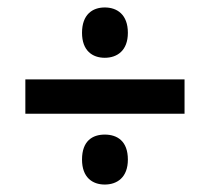

<svg xmlns="http://www.w3.org/2000/svg" viewBox="-20 -582 563 515"><path d="M261 -427C294 -427 323 -446 323 -494C323 -543 294 -562 261 -562C228 -562 200 -543 200 -494C200 -446 228 -427 261 -427ZM48 -369V-277H475V-369ZM261 -87C294 -87 323 -106 323 -154C323 -204 294 -221 261 -221C228 -221 200 -204 200 -154C200 -106 228 -87 261 -87Z"/></svg>

Font: Noto Sans Gurmukhi SemiCondensed SemiBold
Style: Regular
Weight: 600
Width: 4
Designer: Jelle Bosma - Monotype Design Team
Foundry: Monotype Imaging Inc.
Version: Version 2.004